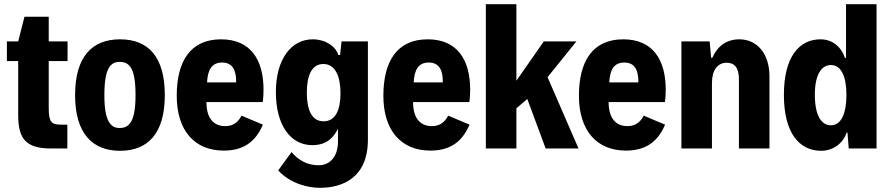

<svg xmlns="http://www.w3.org/2000/svg" viewBox="-20 -710 4261 918"><path d="M225 0H302V-114H272C224 -114 213 -128 213 -196V-418H303V-512H213V-630H97L67 -512H13V-418H67V-160C67 -48 102 0 225 0Z M554 11C687 11 768 -72 768 -255C768 -441 687 -522 554 -522C422 -522 339 -441 339 -255C339 -72 422 11 554 11ZM552 -98C509 -98 479 -130 479 -255C479 -385 509 -414 552 -414C599 -414 628 -385 628 -255C628 -130 599 -98 552 -98Z M1057 -107C1001 -107 967 -145 967 -222H1236C1239 -238 1240 -266 1240 -281C1240 -426 1177 -522 1037 -522C888 -522 825 -414 825 -252C825 -84 912 10 1049 10C1131 10 1197 -20 1237 -114L1135 -157C1116 -121 1090 -107 1057 -107ZM1042 -411C1096 -411 1110 -368 1109 -316H970C973 -374 991 -411 1042 -411Z M1613 -512 1606 -447H1598C1584 -490 1535 -522 1475 -522C1372 -522 1299 -426 1299 -270C1299 -110 1370 -16 1473 -16C1547 -16 1576 -57 1596 -94V-35C1596 51 1547 80 1505 80C1473 80 1422 74 1374 17L1310 105C1372 171 1457 188 1510 188C1616 188 1739 141 1739 -42V-512ZM1527 -130C1471 -130 1447 -184 1447 -267C1447 -350 1471 -404 1526 -404C1583 -404 1608 -345 1608 -264C1608 -182 1583 -130 1527 -130Z M2045 -107C1989 -107 1955 -145 1955 -222H2224C2227 -238 2228 -266 2228 -281C2228 -426 2165 -522 2025 -522C1876 -522 1813 -414 1813 -252C1813 -84 1900 10 2037 10C2119 10 2185 -20 2225 -114L2123 -157C2104 -121 2078 -107 2045 -107ZM2030 -411C2084 -411 2098 -368 2097 -316H1958C1961 -374 1979 -411 2030 -411Z M2746 0 2598 -341 2736 -512H2580L2449 -324V-690H2303V0H2449V-192L2501 -237L2589 0Z M2980 -107C2924 -107 2890 -145 2890 -222H3159C3162 -238 3163 -266 3163 -281C3163 -426 3100 -522 2960 -522C2811 -522 2748 -414 2748 -252C2748 -84 2835 10 2972 10C3054 10 3120 -20 3160 -114L3058 -157C3039 -121 3013 -107 2980 -107ZM2965 -411C3019 -411 3033 -368 3032 -316H2893C2896 -374 2914 -411 2965 -411Z M3238 0H3384V-314C3384 -374 3411 -410 3454 -410C3492 -410 3513 -387 3513 -330V0H3659V-345C3659 -453 3600 -522 3515 -522C3453 -522 3410 -489 3386 -434H3380L3373 -512H3238Z M4025 -690V-433H4020C4002 -487 3959 -522 3903 -522C3803 -522 3728 -441 3728 -256C3728 -74 3802 11 3906 11C3962 11 4011 -24 4028 -76H4032L4038 0H4171V-690ZM3953 -111C3908 -111 3876 -156 3876 -257C3876 -355 3908 -399 3953 -399C4000 -399 4027 -348 4027 -257C4027 -163 4000 -111 3953 -111Z"/></svg>

Font: Decalotype
Style: Bold
Weight: 700
Designer: Alfredo Marco Pradil
Foundry: Alfredo Marco Pradil
Version: Version 1.0